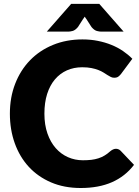

<svg xmlns="http://www.w3.org/2000/svg" viewBox="-20 -934 695 962"><path d="M561 -188.5Q567 -188.5 573 -186.2Q579 -184 584.5 -178.5L651.5 -108Q607.5 -50.5 541.2 -21.2Q475 8 384.5 8Q301.5 8 235.8 -20.2Q170 -48.5 124.2 -98.2Q78.5 -148 54 -216.2Q29.5 -284.5 29.5 -364.5Q29.5 -446 56 -514.2Q82.5 -582.5 130.5 -632Q178.5 -681.5 245.5 -709Q312.5 -736.5 393 -736.5Q434 -736.5 470.2 -729.2Q506.5 -722 538 -709.2Q569.5 -696.5 596 -678.5Q622.5 -660.5 643 -639.5L586 -563Q580.5 -556 573 -550.2Q565.5 -544.5 552 -544.5Q543 -544.5 535 -548.5Q527 -552.5 518 -558.2Q509 -564 498.2 -570.8Q487.5 -577.5 472.8 -583.2Q458 -589 438.2 -593Q418.5 -597 392 -597Q350 -597 315.2 -581.5Q280.5 -566 255.2 -536.2Q230 -506.5 216.2 -463.2Q202.5 -420 202.5 -364.5Q202.5 -308.5 217.8 -265Q233 -221.5 259.2 -191.8Q285.5 -162 320.5 -146.5Q355.5 -131 395.5 -131Q418.5 -131 437.5 -133.2Q456.5 -135.5 473 -140.8Q489.5 -146 504 -154.8Q518.5 -163.5 533.5 -177Q539.5 -182 546.5 -185.2Q553.5 -188.5 561 -188.5ZM599.5 -775.5H487.5Q478.5 -775.5 465.5 -778.8Q452.5 -782 438.5 -798.5L413.5 -837.5Q411 -841 408.8 -844Q406.5 -847 404.5 -850.5Q402.5 -847 400.2 -844Q398 -841 395.5 -837.5L370.5 -798.5Q356.5 -782 343.5 -778.8Q330.5 -775.5 321.5 -775.5H214.5L336.5 -914.5H477.5Z"/></svg>

Font: Lato ExtraBold
Style: Regular
Weight: 800
Designer: Lukasz Dziedzic with Adam Twardoch and Botio Nikoltchev
Foundry: tyPoland Lukasz Dziedzic
Version: Version 2.015; 2015-08-06; http://www.latofonts.com/